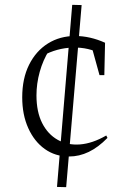

<svg xmlns="http://www.w3.org/2000/svg" viewBox="-20 -641 540 795"><path d="M254 134 216 133 279 -621 318 -620ZM266 7Q209 7 165.5 -24Q122 -55 97 -110.5Q72 -166 72 -238Q72 -316 100.5 -373Q129 -430 178.5 -461Q228 -492 292 -492Q322 -492 353 -485Q384 -478 415 -464L402 -416Q347 -446 281 -444Q215 -442 157 -410L183 -432Q158 -392 144.5 -343.5Q131 -295 131 -246Q131 -178 154.5 -131.5Q178 -85 219 -62Q260 -39 311.5 -43Q363 -47 420 -80L425 -70Q387 -31 347.5 -12Q308 7 266 7ZM392 -330 355 -464H415L412 -330Z"/></svg>

Font: Piazzolla Thin ExtraLight
Style: Regular
Weight: 250
Version: Version 2.005